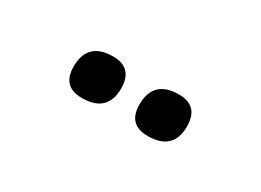

<svg xmlns="http://www.w3.org/2000/svg" viewBox="-21 -793 515 379"><g transform="rotate(30 236.5 -603.0)"><path d="M213 -607Q213 -552 155 -552Q110 -552 110 -598Q110 -654 168 -654Q213 -654 213 -607ZM363 -607Q363 -552 305 -552Q260 -552 260 -598Q260 -654 318 -654Q363 -654 363 -607Z"/></g></svg>

Font: Port Lligat Sans
Style: Regular
Weight: 400
Designer: Dario Muhafara, Eduardo Rodriguez Tunni
Foundry: Tipo
Version: Version 1.002